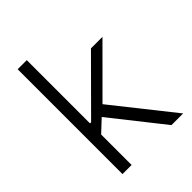

<svg xmlns="http://www.w3.org/2000/svg" viewBox="-208 -834 942 942"><g transform="rotate(-45 262.5 -363.5)"><path d="M83.5 0H146.7V-211.3L209.5 -270.2L423.3 0H504.3L256.7 -311.8L490.1 -545.5H410.2L154.5 -288.7H146.7V-727.3H83.5Z"/></g></svg>

Font: Karasuma Gothic
Style: Light
Weight: 300
Designer: Rasmus Andersson / Ryoko Nishizuka
Foundry: rsms
Version: Version 1.00